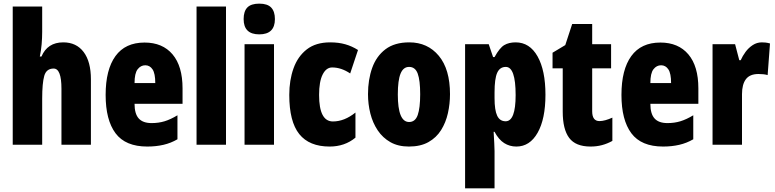

<svg xmlns="http://www.w3.org/2000/svg" viewBox="-20 -796 4263 1056"><path d="M212 -621Q212 -587 209 -552.5Q206 -518 199 -485H208Q241 -563 328 -563Q400 -563 440 -510Q480 -457 480 -360V0H318V-308Q318 -419 275 -419Q235 -419 223.5 -379Q212 -339 212 -253V0H50V-760H212Z M775 -562Q874 -562 929 -497Q984 -432 984 -310V-225H720Q720 -170 743 -144.5Q766 -119 814 -119Q852 -119 885 -129Q918 -139 956 -162V-30Q920 -9 879 0.5Q838 10 790 10Q670 10 615.5 -63Q561 -136 561 -274Q561 -413 615 -487.5Q669 -562 775 -562ZM779 -437Q754 -437 737 -415Q720 -393 720 -339H834Q834 -392 819 -414.5Q804 -437 779 -437Z M1223 0H1061V-760H1223Z M1406 -776Q1451 -776 1471.5 -754.5Q1492 -733 1492 -691Q1492 -607 1406 -607Q1320 -607 1320 -691Q1320 -734 1340.5 -755Q1361 -776 1406 -776ZM1487 -553V0H1325V-553Z M1793 10Q1681 10 1626 -58.5Q1571 -127 1571 -274Q1571 -355 1594.5 -420.5Q1618 -486 1667.5 -524.5Q1717 -563 1796 -563Q1842 -563 1879 -552.5Q1916 -542 1949 -521L1906 -392Q1857 -425 1807 -425Q1774 -425 1754.5 -386Q1735 -347 1735 -274Q1735 -128 1811 -128Q1874 -128 1935 -177V-39Q1876 10 1793 10Z M2455 -278Q2455 -225 2443.5 -173.5Q2432 -122 2406 -80.5Q2380 -39 2336.5 -14.5Q2293 10 2229 10Q2170 10 2127.5 -14Q2085 -38 2057.5 -79Q2030 -120 2017 -171.5Q2004 -223 2004 -278Q2004 -358 2027 -422.5Q2050 -487 2100 -525Q2150 -563 2231 -563Q2332 -563 2393.5 -489Q2455 -415 2455 -278ZM2168 -276Q2168 -125 2230 -125Q2264 -125 2277.5 -163.5Q2291 -202 2291 -278Q2291 -354 2277.5 -391Q2264 -428 2230 -428Q2198 -428 2183 -391Q2168 -354 2168 -276Z M2816 -563Q2893 -563 2936.5 -486Q2980 -409 2980 -275Q2980 -142 2937 -66Q2894 10 2820 10Q2783 10 2753 -9Q2723 -28 2700 -71H2695Q2697 -34 2698.5 -7.5Q2700 19 2700 35V240H2538V-553H2668L2692 -482H2700Q2728 -533 2753.5 -548Q2779 -563 2816 -563ZM2762 -428Q2729 -428 2714.5 -395.5Q2700 -363 2700 -288V-256Q2700 -190 2714.5 -159.5Q2729 -129 2761 -129Q2816 -129 2816 -273Q2816 -428 2762 -428Z M3277 -130Q3292 -130 3310 -135Q3328 -140 3348 -149V-21Q3321 -6 3291.5 2Q3262 10 3228 10Q3146 10 3110.5 -37.5Q3075 -85 3075 -182V-420H3019V-506L3089 -548L3127 -664H3237V-553H3341V-420H3237V-184Q3237 -130 3277 -130Z M3612 -562Q3711 -562 3766 -497Q3821 -432 3821 -310V-225H3557Q3557 -170 3580 -144.5Q3603 -119 3651 -119Q3689 -119 3722 -129Q3755 -139 3793 -162V-30Q3757 -9 3716 0.5Q3675 10 3627 10Q3507 10 3452.5 -63Q3398 -136 3398 -274Q3398 -413 3452 -487.5Q3506 -562 3612 -562ZM3616 -437Q3591 -437 3574 -415Q3557 -393 3557 -339H3671Q3671 -392 3656 -414.5Q3641 -437 3616 -437Z M4170 -563Q4180 -563 4190 -562Q4200 -561 4215 -557L4202 -383Q4183 -389 4152 -389Q4104 -389 4082.5 -360.5Q4061 -332 4061 -278V0H3899V-553H4023L4046 -465H4054Q4064 -488 4080.5 -510.5Q4097 -533 4120 -548Q4143 -563 4170 -563Z"/></svg>

Font: Noto Sans Gurmukhi ExtraCondensed Black
Style: Regular
Weight: 900
Width: 2
Designer: Jelle Bosma - Monotype Design Team
Foundry: Monotype Imaging Inc.
Version: Version 2.004; ttfautohint (v1.8.4.7-5d5b)